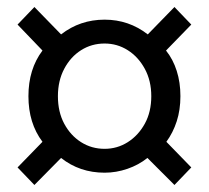

<svg xmlns="http://www.w3.org/2000/svg" viewBox="-20 -642 595 547"><path d="M78 -115 30 -165 101 -238Q61 -291 61 -368Q61 -445 101 -498L30 -572L78 -622L154 -544Q208 -586 278 -586Q347 -586 401 -544L477 -622L525 -572L453 -498Q473 -473 483.5 -440Q494 -407 494 -368Q494 -329 483.5 -296.5Q473 -264 454 -238L525 -165L477 -115L400 -192Q375 -172 343 -161Q311 -150 278 -150Q207 -150 154 -192ZM278 -218Q314 -218 344 -237Q374 -256 392.5 -289.5Q411 -323 411 -368Q411 -412 392.5 -446Q374 -480 344 -499Q314 -518 278 -518Q241 -518 211 -499Q181 -480 163 -446Q145 -412 145 -368Q145 -323 163 -289.5Q181 -256 211 -237Q241 -218 278 -218Z"/></svg>

Font: Noto Sans KR Thin
Style: Regular
Weight: 400
Version: Version 2.004-H2;hotconv 1.0.118;makeotfexe 2.5.65603